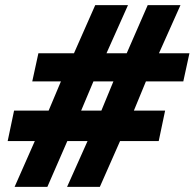

<svg xmlns="http://www.w3.org/2000/svg" viewBox="-20 -730 760 750"><path d="M696 -412H550L503 -298H625L600 -179H449L370 0H242L322 -179H243L165 0H37L116 -179H10L35 -298H170L218 -412H106L130 -522H269L352 -710H480L396 -522H475L557 -710H685L601 -522H720ZM376 -298 423 -412H345L297 -298Z"/></svg>

Font: Raleway ExtraBold
Style: Italic
Weight: 800
Italic angle: -12°
Designer: Matt McInerney, Pablo Impallari, Rodrigo Fuenzalida
Foundry: Matt McInerney, Pablo Impallari, Rodrigo Fuenzalida
Version: Version 4.026